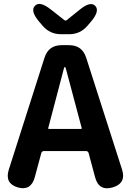

<svg xmlns="http://www.w3.org/2000/svg" viewBox="-20 -976 681 999"><path d="M72 -1Q3 -22 26 -94L212 -677Q233 -741 301 -741H339Q407 -741 428 -677L615 -94Q638 -23 567 -1Q495 20 475 -53L441 -180Q438 -190 427 -190H209Q198 -190 195 -180L161 -54Q141 19 72 -1ZM231 -310Q230 -305 235 -305H401Q406 -305 405 -310L323 -618Q320 -628 317.5 -628Q315 -628 312 -618ZM297 -798Q239 -798 201 -843L183 -864Q136 -920 162 -946Q187 -972 244 -927L314 -872Q321 -866 328 -872L394 -925Q450 -971 475 -946Q501 -920 454 -864L436 -843Q398 -798 340 -798Z"/></svg>

Font: Resource Han Rounded JP
Style: Bold
Weight: 700
Designer: Cyano Hao (round all glyphs); Ryoko NISHIZUKA 西塚涼子 (kana, bopomofo & ideographs); Paul D. Hunt (Latin, Greek & Cyrillic)
Foundry: Cyano Hao
Version: 0.990